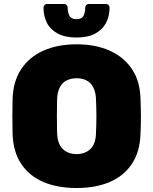

<svg xmlns="http://www.w3.org/2000/svg" viewBox="-20 -932 767 962"><path d="M364 10Q268 10 197.5 -20Q127 -50 86.5 -110.5Q46 -171 43 -261Q42 -303 42 -347.5Q42 -392 43 -436Q46 -525 86.5 -586Q127 -647 198 -678.5Q269 -710 364 -710Q458 -710 529 -678.5Q600 -647 641 -586Q682 -525 684 -436Q686 -392 686 -347.5Q686 -303 684 -261Q681 -171 640.5 -110.5Q600 -50 529.5 -20Q459 10 364 10ZM364 -160Q406 -160 433 -185.5Q460 -211 461 -267Q463 -310 463 -350.5Q463 -391 461 -433Q460 -470 447.5 -494Q435 -518 413.5 -529Q392 -540 364 -540Q336 -540 314 -529Q292 -518 279.5 -494Q267 -470 266 -433Q265 -391 265 -350.5Q265 -310 266 -267Q268 -211 294.5 -185.5Q321 -160 364 -160ZM363 -744Q306 -744 269 -764Q232 -784 215 -817.5Q198 -851 198 -893Q198 -901 203 -906.5Q208 -912 217 -912H300Q309 -912 314 -906.5Q319 -901 319 -893Q319 -870 328 -853Q337 -836 363 -836Q390 -836 398.5 -853Q407 -870 407 -893Q407 -901 412 -906.5Q417 -912 426 -912H510Q519 -912 524 -906.5Q529 -901 529 -893Q529 -851 511.5 -817.5Q494 -784 457.5 -764Q421 -744 363 -744Z"/></svg>

Font: Rubik ExtraBold
Style: Regular
Weight: 800
Designer: Hubert and Fischer
Foundry: Hubert and Fischer
Version: Version 2.300;gftools[0.9.30]